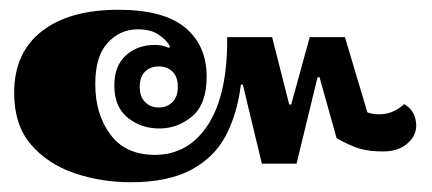

<svg xmlns="http://www.w3.org/2000/svg" viewBox="-20 -447 884 393"><path d="M248 -74Q187 -74 132.5 -92.5Q78 -111 43.5 -151Q9 -191 9 -257Q9 -339 65.5 -383Q122 -427 222 -427Q315 -427 359 -390.5Q403 -354 403 -290Q403 -234 373.5 -209Q344 -184 306 -184Q269 -184 241.5 -206Q214 -228 214 -272Q214 -312 237.5 -333.5Q261 -355 297 -355Q304 -355 310 -354Q316 -353 326 -349L328 -352Q322 -364 305.5 -375.5Q289 -387 262 -387Q226 -387 200.5 -359.5Q175 -332 175 -275Q175 -213 206 -171.5Q237 -130 297 -130Q366 -130 406 -192Q446 -254 445 -371H537L572 -233H576L614 -371H686L732 -217Q743 -213 755 -213Q774 -213 788 -220.5Q802 -228 807 -234Q821 -226 826.5 -214Q832 -202 832 -190Q832 -169 813.5 -153Q795 -137 764 -137Q735 -137 715.5 -143Q696 -149 669 -164L634 -289H630L587 -112H516L477 -274H473Q466 -215 442.5 -170Q419 -125 371.5 -99.5Q324 -74 248 -74ZM305 -227Q322 -227 333 -238Q344 -249 344 -269Q344 -290 333 -300.5Q322 -311 305 -311Q288 -311 277 -300.5Q266 -290 266 -269Q266 -249 277 -238Q288 -227 305 -227Z"/></svg>

Font: Noto Serif Thai SemiCondensed Black
Style: Regular
Weight: 900
Width: 4
Designer: Monotype Design Team
Foundry: Monotype Imaging Inc.
Version: Version 2.002; ttfautohint (v1.8.4.7-5d5b)